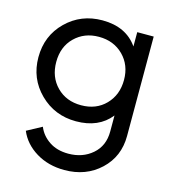

<svg xmlns="http://www.w3.org/2000/svg" viewBox="-112 -634 850 947"><g transform="rotate(15 312.5 -161.0)"><path d="M475 -530H559V-22Q559 83 486 151.5Q413 220 303 220Q221 220 158.5 182Q96 144 70 82L146 41Q163 83 203 110Q243 137 301 137Q374 137 423.5 94Q473 51 473 -22V-104Q412 -27 296 -27Q187 -27 111.5 -101.5Q36 -176 36 -285Q36 -395 111 -468.5Q186 -542 295 -542Q416 -542 475 -457ZM300 -110Q377 -110 425 -159.5Q473 -209 473 -285Q473 -361 424 -410Q375 -459 299 -459Q225 -459 176 -411Q127 -363 127 -285Q127 -208 175.5 -159Q224 -110 300 -110Z"/></g></svg>

Font: Plus Jakarta Display
Style: Regular
Weight: 400
Designer: Gumpita Rahayu
Foundry: Tokotype Studio
Version: Version 1.000;hotconv 1.0.109;makeotfexe 2.5.65596